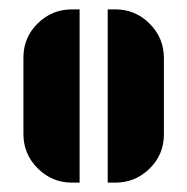

<svg xmlns="http://www.w3.org/2000/svg" viewBox="-20 -725 400 410"><path d="M30 -602Q30 -645 60.5 -675Q91 -705 134 -705H150V-335H134Q91 -335 60.5 -365.5Q30 -396 30 -439ZM226 -705Q269 -705 299.5 -674.5Q330 -644 330 -601V-438Q330 -395 299.5 -365Q269 -335 226 -335H210V-705Z"/></svg>

Font: Promplate
Style: Bold
Weight: 400
Designer: Evgeny Tarasenko
Foundry: Evgeny Tarasenko
Version: Version 1.000